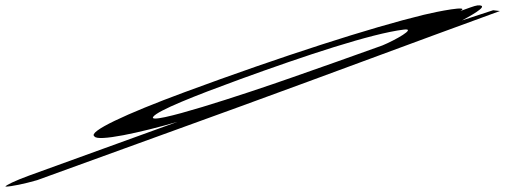

<svg xmlns="http://www.w3.org/2000/svg" viewBox="-207 -506 1879 714"><path d="M479 -163C260 -82 119 -16 144 1C155 22 316 -13 453 -53C270 14 84 80 -99 147C-151 166 -186 183 -187 188C-165 188 -114 177 -69 164C186 71 434 -18 689 -111C1027 -234 1325 -346 1652 -465L1627 -468C1588 -455 1548 -442 1511 -430C1567 -460 1611 -488 1569 -486C1558 -485 1528 -473 1505 -465C1545 -488 1418 -463 1369 -451C1175 -404 841 -297 479 -163ZM685 -211C927 -299 1173 -381 1295 -396C1344 -402 1261 -356 1215 -337C1098 -295 988 -256 882 -219C703 -156 335 -35 363 -72C380 -95 515 -149 685 -211Z"/></svg>

Font: Snowfall
Style: UltraObl
Weight: 400
Designer: Jasper
Foundry: Cannot Into Space Fonts
Version: Version 0.9